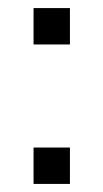

<svg xmlns="http://www.w3.org/2000/svg" viewBox="-20 -455 256 475"><path d="M153 0H63V-90H153ZM153 -345H63V-435H153Z"/></svg>

Font: Tanohe Sans
Style: Regular
Weight: 400
Designer: Village Type and Design LLC & Cristiano Sobral
Foundry: Cooper Hewitt Smithsonian Design Museum
Version: Version 1.00;September 29, 2021;FontCreator 13.0.0.2655 64-b